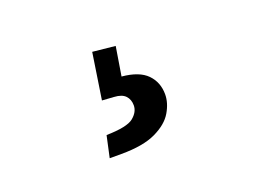

<svg xmlns="http://www.w3.org/2000/svg" viewBox="-54 -118 608 462"><g transform="rotate(-20 250.0 112.5)"><path d="M161 240 173 185Q226 184 242.5 170.5Q259 157 259 140Q259 125 250 115.5Q241 106 221 105L191 103L209 -15L267 -9L255 65Q299 69 319 89.5Q339 110 339 141Q339 163 325.5 186Q312 209 279.5 224.5Q247 240 191 240Z"/></g></svg>

Font: Radio Canada
Style: Regular
Weight: 400
Designer: Charles Daoud, Etienne Aubert Bonn, Alexandre Saumier Demers, Jacques Le Bailly
Foundry: Radio-Canada
Version: Version 2.104;gftools[0.9.28.dev5+ged2979d]